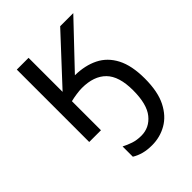

<svg xmlns="http://www.w3.org/2000/svg" viewBox="-222 -648 1005 1005"><g transform="rotate(-45 280.0 -145.5)"><path d="M526 -29Q526 68 495.5 128Q465 188 415 216.5Q365 245 306 245Q270 245 242.5 237.5Q215 230 192 216V140Q215 152 241.5 161Q268 170 301 170Q361 170 400 122Q439 74 439 -29Q439 -133 392.5 -180Q346 -227 258 -227Q240 -227 216 -223.5Q192 -220 172 -215V0H85V-536H172V-284L406 -536H503L279 -300Q353 -299 408.5 -271.5Q464 -244 495 -184.5Q526 -125 526 -29Z"/></g></svg>

Font: Noto IKEA Latin
Style: Regular
Weight: 400
Designer: Monotype Design Team
Foundry: Monotype Imaging Inc.
Version: Version 1.0